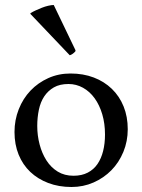

<svg xmlns="http://www.w3.org/2000/svg" viewBox="-20 -736 569 768"><path d="M282 -535Q282 -531 281 -530Q270 -518 259 -515L101 -681Q101 -682 103 -684Q111 -689 123 -694.5Q135 -700 147.5 -705Q160 -710 173 -713Q186 -716 195 -716ZM274 -33Q307 -33 331 -45.5Q355 -58 370 -80Q385 -102 392.5 -132Q400 -162 400 -198Q400 -242 389 -279Q378 -316 358.5 -343Q339 -370 312 -385Q285 -400 254 -400Q219 -400 195.5 -386.5Q172 -373 157 -350.5Q142 -328 135.5 -297Q129 -266 129 -232Q129 -194 138.5 -158Q148 -122 166 -94Q184 -66 211 -49.5Q238 -33 274 -33ZM38 -208Q38 -256 55 -299Q72 -342 102 -373.5Q132 -405 173 -423.5Q214 -442 262 -442Q313 -442 355 -426Q397 -410 427.5 -380.5Q458 -351 474.5 -310Q491 -269 491 -219Q491 -171 473.5 -128.5Q456 -86 425.5 -55Q395 -24 354 -6Q313 12 266 12Q215 12 173 -4Q131 -20 101 -48.5Q71 -77 54.5 -117.5Q38 -158 38 -208Z"/></svg>

Font: Lusitana
Style: Regular
Weight: 400
Designer: Ana Paula Megda
Foundry: Ana Paula Megda
Version: Version 1.000; ttfautohint (v1.1) -l 8 -r 50 -G 200 -x 14 -D